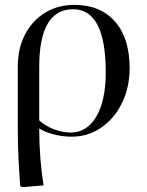

<svg xmlns="http://www.w3.org/2000/svg" viewBox="-20 -547 604 788"><path d="M70 221 63 216Q59 168 56 106Q53 44 53 -17V-273Q53 -348 82.5 -405Q112 -462 164.5 -494.5Q217 -527 285 -527Q392 -527 452 -458.5Q512 -390 512 -267Q512 -188 480.5 -124Q449 -60 395 -23Q341 14 274 14Q237 14 200.5 4.5Q164 -5 142 -19H141Q141 104 159 214ZM270 -3Q337 -3 375.5 -69Q414 -135 414 -250Q414 -509 280 -509Q141 -509 141 -272V-53Q164 -31 200 -17Q236 -3 270 -3Z"/></svg>

Font: Display Regular
Style: Regular
Weight: 400
Designer: Latin by Veronika Burian and Jose Scaglione. Greek by Irene Vlachou. Cyrillic by Vera Evstafieva.
Foundry: TypeTogether
Version: Version 3.002